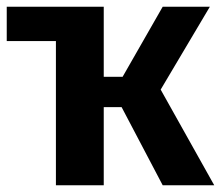

<svg xmlns="http://www.w3.org/2000/svg" viewBox="-22 -550 657 570"><path d="M614 0H461L339 -232H286V0H144V-428H-2V-530H286V-322H342L461 -530H601L455 -284Z"/></svg>

Font: FiraSans
Style: Regular
Weight: 600
Designer: Carrois Corporate & Edenspiekermann AG
Foundry: Carrois Corporate GbR & Edenspiekermann AG
Version: Version 3.106;PS 003.106;hotconv 1.0.70;makeotf.lib2.5.58329